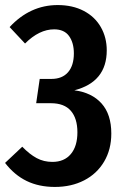

<svg xmlns="http://www.w3.org/2000/svg" viewBox="-21 -725 483 759"><path d="M-1 -81 67 -145Q96 -115 124 -100Q152 -85 186 -85Q233 -85 259 -116Q285 -147 285 -202Q285 -257 259 -287Q233 -317 180 -317H122L136 -413H182Q225 -413 248 -439.5Q271 -466 271 -514Q271 -556 252 -582.5Q233 -609 193 -609Q134 -609 78 -553L17 -618Q98 -705 207 -705Q266 -705 310 -682Q354 -659 377.5 -618Q401 -577 401 -526Q401 -401 273 -368Q342 -359 380.5 -316Q419 -273 419 -197Q419 -134 390.5 -86Q362 -38 311.5 -12Q261 14 196 14Q133 14 84.5 -9.5Q36 -33 -1 -81Z"/></svg>

Font: Fira Sans Compressed Medium
Style: Regular
Weight: 500
Width: 1
Designer: bBox Type GmbH & Carrois Corporate GbR & Edenspiekermann AG
Foundry: bBox Type GmbH & Carrois Corporate GbR & Edenspiekermann AG
Version: Version 4.301